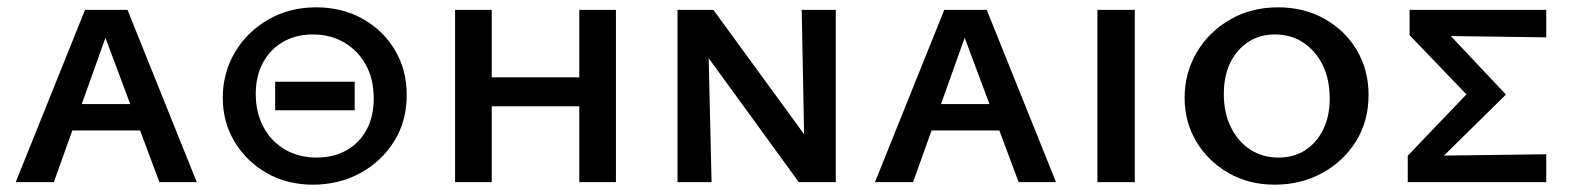

<svg xmlns="http://www.w3.org/2000/svg" viewBox="-20 -497 4282 524"><path d="M23 0 212 -470H328L517 0H415L255 -428H280L127 0ZM123 -141 146 -213H373L407 -141Z M834 7Q763 7 707.5 -25Q652 -57 620 -110.5Q588 -164 588 -230Q588 -298 621 -354Q654 -410 712 -443.5Q770 -477 843 -477Q914 -477 970 -445.5Q1026 -414 1058 -360Q1090 -306 1090 -238Q1090 -166 1055.5 -111Q1021 -56 963 -24.5Q905 7 834 7ZM844 -67Q891 -67 926 -87Q961 -107 980.5 -143Q1000 -179 1000 -228Q1000 -281 978.5 -320Q957 -359 919.5 -381Q882 -403 834 -403Q788 -403 753 -383Q718 -363 698 -326.5Q678 -290 678 -240Q678 -189 699.5 -149.5Q721 -110 758.5 -88.5Q796 -67 844 -67ZM731 -196V-274H948V-196Z M1561 0V-470H1661V0ZM1222 0V-470H1322V0ZM1255 -207V-286H1628V-207Z M1829 0V-470H1911L1922 0ZM2206 0H2160L1867 -403V-470H1927L2202 -93ZM2261 -470V0H2177L2168 -470Z M2368 0 2557 -470H2673L2862 0H2760L2600 -428H2625L2472 0ZM2468 -141 2491 -213H2718L2752 -141Z M2975 0V-470H3077V0Z M3459 7Q3388 7 3332.5 -25Q3277 -57 3245 -110.5Q3213 -164 3213 -230Q3213 -298 3246 -354Q3279 -410 3337 -443.5Q3395 -477 3468 -477Q3539 -477 3595 -445.5Q3651 -414 3683 -360Q3715 -306 3715 -238Q3715 -166 3680.5 -111Q3646 -56 3588 -24.5Q3530 7 3459 7ZM3469 -67Q3511 -67 3542 -87Q3573 -107 3591 -143Q3609 -179 3609 -228Q3609 -281 3589.5 -320Q3570 -359 3536.5 -381Q3503 -403 3459 -403Q3419 -403 3387.5 -383Q3356 -363 3338 -326.5Q3320 -290 3320 -240Q3320 -189 3339.5 -149.5Q3359 -110 3392.5 -88.5Q3426 -67 3469 -67Z M3822 0V-72L4020 -279L4018 -202L3827 -401V-470H4200V-395L3916 -399L3909 -431L4090 -239L3893 -45L3892 -72L4200 -76V0Z"/></svg>

Font: Ysabeau SC SemiBold
Style: Regular
Weight: 600
Designer: Christian Thalmann (Catharsis Fonts)
Version: Version 2.001;gftools[0.9.30]; featfreeze: smcp